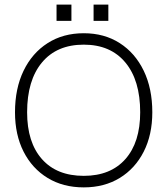

<svg xmlns="http://www.w3.org/2000/svg" viewBox="-20 -804 724 832"><path d="M385.5 -784H449.5V-713.5H385.5ZM225 -784H289.5V-713.5H225ZM45 -317.5Q45 -420.5 82.2 -497.5Q119.5 -574.5 186.5 -617.2Q253.5 -660 343 -660Q432 -660 498.8 -617.2Q565.5 -574.5 602.8 -497.5Q640 -420.5 640 -317.5Q640 -220 602.8 -146.8Q565.5 -73.5 498.8 -32.8Q432 8 343 8Q253.5 8 186.5 -32.8Q119.5 -73.5 82.2 -146.8Q45 -220 45 -317.5ZM587.5 -317.5Q587.5 -456 523.2 -533.2Q459 -610.5 343 -610.5Q226 -610.5 161.8 -533.2Q97.5 -456 97.5 -317.5Q97.5 -187 161.8 -114.5Q226 -42 343 -42Q459 -42 523.2 -114.5Q587.5 -187 587.5 -317.5Z"/></svg>

Font: Overused Grotesk Light
Style: Regular
Weight: 300
Version: Version 0.004